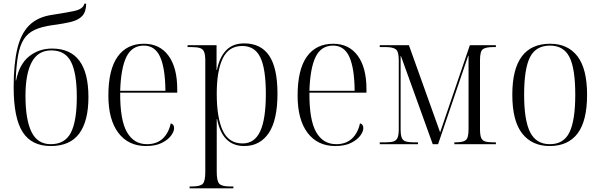

<svg xmlns="http://www.w3.org/2000/svg" viewBox="-20 -781 3254 1040"><path d="M255 10Q151 10 102.5 -66Q54 -142 54 -309Q54 -433 73.5 -516Q93 -599 139 -644.5Q185 -690 265 -701Q338 -712 384 -722Q430 -732 437 -761H447Q446 -717 426 -695Q406 -673 366.5 -663Q327 -653 266 -645Q206 -637 167.5 -619Q129 -601 108 -567Q87 -533 77.5 -478.5Q68 -424 65 -345H67Q85 -434 138 -476Q191 -518 262 -518Q459 -518 459 -255Q459 -125 409 -57.5Q359 10 255 10ZM255 0Q332 0 364 -62.5Q396 -125 396 -256Q396 -385 364.5 -446.5Q333 -508 258 -508Q186 -508 152 -444.5Q118 -381 118 -262Q118 -133 150.5 -66.5Q183 0 255 0Z M771 10Q675 10 621 -61.5Q567 -133 567 -263Q567 -404 617 -474Q667 -544 760 -544Q845 -544 892.5 -479.5Q940 -415 940 -298V-279H631Q630 -131 667.5 -65.5Q705 0 776 0Q828 0 860.5 -29.5Q893 -59 905 -113Q923 -108 923 -87Q923 -68 906 -45.5Q889 -23 855.5 -6.5Q822 10 771 10ZM876 -289Q875 -411 847.5 -472.5Q820 -534 759 -534Q695 -534 665 -473.5Q635 -413 631 -289Z M1007 239V229H1020Q1064 229 1078 215Q1092 201 1092 151V-451Q1092 -483 1086 -499Q1080 -515 1064 -520.5Q1048 -526 1017 -526H996V-536H1153V-402H1155Q1169 -471 1205 -508.5Q1241 -546 1303 -546Q1393 -546 1438 -479.5Q1483 -413 1483 -274Q1483 -130 1435.5 -60Q1388 10 1303 10Q1184 10 1156 -136H1154Q1154 -108 1154 -74Q1154 -40 1154 -3V150Q1154 200 1168 214.5Q1182 229 1226 229H1244V239ZM1294 -4Q1359 -4 1389.5 -70Q1420 -136 1420 -272Q1420 -409 1390 -470.5Q1360 -532 1292 -532Q1219 -532 1186.5 -464.5Q1154 -397 1154 -273Q1154 -144 1186.5 -74Q1219 -4 1294 -4Z M1796 10Q1700 10 1646 -61.5Q1592 -133 1592 -263Q1592 -404 1642 -474Q1692 -544 1785 -544Q1870 -544 1917.5 -479.5Q1965 -415 1965 -298V-279H1656Q1655 -131 1692.5 -65.5Q1730 0 1801 0Q1853 0 1885.5 -29.5Q1918 -59 1930 -113Q1948 -108 1948 -87Q1948 -68 1931 -45.5Q1914 -23 1880.5 -6.5Q1847 10 1796 10ZM1901 -289Q1900 -411 1872.5 -472.5Q1845 -534 1784 -534Q1720 -534 1690 -473.5Q1660 -413 1656 -289Z M2037 0V-10H2065Q2094 -10 2110 -14.5Q2126 -19 2133 -34Q2140 -49 2140 -82V-454Q2140 -502 2124 -514Q2108 -526 2070 -526H2037V-536H2195L2364 -64L2525 -536H2666V-526H2651Q2611 -526 2595.5 -514.5Q2580 -503 2580 -456V-81Q2580 -49 2586.5 -34Q2593 -19 2609 -14.5Q2625 -10 2653 -10H2666V0H2441V-10H2446Q2487 -10 2502.5 -21.5Q2518 -33 2518 -81V-479H2516L2353 0H2324L2152 -477H2150V-82Q2150 -49 2156.5 -34Q2163 -19 2179 -14.5Q2195 -10 2222 -10H2244V0Z M2957 10Q2862 10 2808.5 -58Q2755 -126 2755 -268Q2755 -544 2960 -544Q3056 -544 3108 -476Q3160 -408 3160 -268Q3160 -126 3108.5 -58Q3057 10 2957 10ZM2958 0Q3034 0 3065 -65Q3096 -130 3096 -268Q3096 -410 3064.5 -472Q3033 -534 2959 -534Q2883 -534 2851 -471.5Q2819 -409 2819 -268Q2819 -128 2852 -64Q2885 0 2958 0Z"/></svg>

Font: Noto Serif Display SemiCondensed Light
Style: Regular
Weight: 300
Width: 4
Designer: Monotype Design Team
Foundry: Monotype Imaging Inc.
Version: Version 2.009